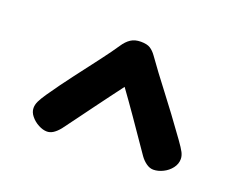

<svg xmlns="http://www.w3.org/2000/svg" viewBox="-72 -842 794 637"><g transform="rotate(20 325.0 -523.5)"><path d="M587.2 -396Q587.2 -378.8 575.8 -363.8Q564.3 -348.9 546.9 -340.4Q529.6 -331.9 513.1 -331.9Q500.2 -331.9 487.8 -340.8Q475.4 -349.7 466.3 -362.6Q421.3 -428 388.8 -474.9Q356.2 -521.8 330.1 -557.6Q313.6 -535.8 294.3 -509.8Q275 -483.9 254.9 -456.6Q234.8 -429.2 216.1 -403.8Q197.3 -378.3 181.9 -357.6Q170.7 -343.8 159.9 -336.9Q149.2 -330.1 138.1 -330.1Q123.9 -330.1 107.9 -338.6Q91.9 -347.1 80.9 -360.7Q70 -374.2 70 -388.7Q70 -400.4 75.8 -412.7Q81.6 -424.9 94.8 -444.2Q126.2 -489.7 159.9 -533.9Q193.7 -578.1 222.7 -616.4Q251.8 -654.8 268.7 -680.2Q280.3 -697.9 294.6 -707.4Q308.8 -716.9 330.1 -716.9Q352 -716.9 363.4 -709.5Q374.9 -702.1 384.7 -688.3Q417.6 -641.9 460.4 -586.5Q503.2 -531.1 558.4 -454.2Q575.3 -430.8 581.3 -418.9Q587.2 -407.1 587.2 -396Z"/></g></svg>

Font: Playpen Sans
Style: Regular
Weight: 400
Designer: Laura Meseguer, Veronika Burian, José Scaglione, Kostas Bartsokas, Vera Evstafieva, Tom Grace, Yorlmar Campos
Foundry: TypeTogether
Version: Version 2.000